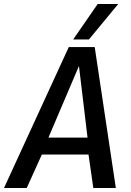

<svg xmlns="http://www.w3.org/2000/svg" viewBox="-53 -943 655 963"><path d="M-33 0 292 -707H422L528 0H415L391 -168H157L81 0ZM190 -253H386L343 -612ZM314 -745 437 -923H540L393 -745Z"/></svg>

Font: Georama Medium
Style: Italic
Weight: 500
Italic angle: -9°
Designer: Jean-Baptiste Levee
Foundry: Production Type
Version: Version 1.000